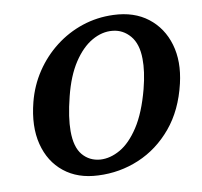

<svg xmlns="http://www.w3.org/2000/svg" viewBox="-81 -800 945 900"><g transform="rotate(-10 392.0 -349.5)"><path d="M515.5 -714Q613 -710.5 677.8 -660.5Q742.5 -610.5 766.8 -527.8Q791 -445 767 -343Q738.5 -221 670.5 -139.8Q602.5 -58.5 510 -19.5Q417.5 19.5 315.5 14.5Q219 10.5 155 -40.8Q91 -92 69 -178.8Q47 -265.5 75.5 -377Q95 -453 137 -516Q179 -579 237.8 -624.5Q296.5 -670 367.2 -693.5Q438 -717 515.5 -714ZM338 -57Q385 -54 433.2 -81.5Q481.5 -109 523.8 -173.8Q566 -238.5 594.5 -346.5Q605.5 -389 610.2 -424Q615 -459 614.5 -487.5Q614 -559 580.8 -598Q547.5 -637 498.5 -641.5Q449.5 -646.5 400.5 -618.5Q351.5 -590.5 311.2 -529.2Q271 -468 247.5 -373.5Q235 -324 229.2 -284Q223.5 -244 223.5 -212.5Q223.5 -136 255.2 -98.5Q287 -61 338 -57Z"/></g></svg>

Font: Fraunces 9pt S100 SemiBold
Style: Italic
Weight: 600
Italic angle: -16°
Version: Version 1.000; ttfautohint (v1.8.3)